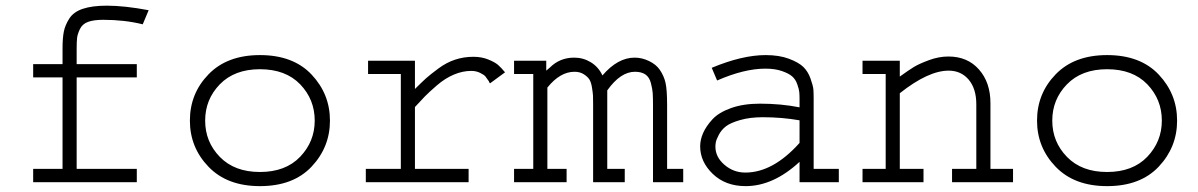

<svg xmlns="http://www.w3.org/2000/svg" viewBox="-20 -630 4142 664"><path d="M94.7 -408.2H196.3V-462.9Q196.3 -498 200.7 -520.5Q205.1 -543 219.7 -565.9Q234.4 -588.9 266.6 -599.6Q298.8 -610.4 349.6 -610.4Q410.2 -610.4 494.1 -594.7L473.6 -545.9Q411.1 -561.5 336.9 -561.5Q303.7 -561.5 284.2 -554.2Q264.6 -546.9 256.3 -529.3Q248 -511.7 246.6 -499Q245.1 -486.3 245.1 -460V-408.2H453.1V-362.3H245.1V-45.9H453.1V0H94.7V-45.9H196.3V-362.3H94.7Z M636.7 -212.9Q636.7 -306.6 701.2 -373Q765.6 -439.5 878.9 -439.5Q994.1 -439.5 1057.6 -372.1Q1121.1 -304.7 1121.1 -212.9Q1121.1 -121.1 1057.6 -53.7Q994.1 13.7 878.9 13.7Q765.6 13.7 701.2 -53.2Q636.7 -120.1 636.7 -212.9ZM878.9 -35.2Q967.8 -35.2 1018.1 -87.9Q1068.4 -140.6 1068.4 -212.9Q1068.4 -286.1 1018.1 -338.4Q967.8 -390.6 878.9 -390.6Q791 -390.6 740.2 -338.4Q689.5 -286.1 689.5 -212.9Q689.5 -139.6 740.2 -87.4Q791 -35.2 878.9 -35.2Z M1252.9 -419.9H1415V-322.3Q1439.5 -346.7 1453.6 -359.4Q1467.8 -372.1 1496.1 -393.1Q1524.4 -414.1 1554.2 -423.8Q1584 -433.6 1617.2 -433.6Q1645.5 -433.6 1668.5 -424.3Q1691.4 -415 1702.1 -405.8Q1712.9 -396.5 1726.6 -379.9L1674.8 -341.8Q1670.9 -345.7 1670.9 -348.6Q1663.1 -360.4 1658.7 -365.7Q1654.3 -371.1 1640.6 -377.9Q1627 -384.8 1609.4 -384.8Q1580.1 -384.8 1549.8 -372.1Q1519.5 -359.4 1491.2 -335Q1462.9 -310.5 1449.2 -296.4Q1435.5 -282.2 1415 -259.8V-45.9H1600.6V0H1245.1V-45.9H1366.2V-374H1252.9Z M1757.8 -419.9H1869.1V-385.7L1881.8 -396.5Q1916 -430.7 1965.8 -430.7Q1997.1 -430.7 2023.4 -414.6Q2049.8 -398.4 2063.5 -369.1Q2116.2 -430.7 2174.8 -430.7Q2200.2 -430.7 2224.6 -418.9Q2249 -407.2 2261.7 -388.7Q2276.4 -367.2 2281.7 -343.3Q2287.1 -319.3 2287.1 -265.6V-45.9H2342.8V0H2238.3V-265.6Q2238.3 -293.9 2237.3 -308.1Q2236.3 -322.3 2231 -342.8Q2225.6 -363.3 2211.9 -372.6Q2198.2 -381.8 2175.8 -381.8Q2126 -381.8 2080.1 -317.4V-45.9H2140.6V0H2031.2V-269.5Q2031.2 -289.1 2030.8 -298.8Q2030.3 -308.6 2027.3 -327.1Q2024.4 -345.7 2018.1 -355.5Q2011.7 -365.2 1998.5 -373.5Q1985.4 -381.8 1966.8 -381.8Q1917 -381.8 1873 -327.1V-45.9H1939.5V0H1757.8V-45.9H1824.2V-374H1757.8Z M2793.9 -289.1V-45.9H2880.9V0H2745.1V-70.3Q2654.3 13.7 2558.6 13.7Q2489.3 13.7 2445.3 -28.3Q2401.4 -70.3 2401.4 -124Q2401.4 -146.5 2411.6 -169.9Q2421.9 -193.4 2443.8 -217.3Q2465.8 -241.2 2508.3 -256.3Q2550.8 -271.5 2608.4 -271.5Q2680.7 -271.5 2745.1 -258.8V-289.1Q2745.1 -302.7 2744.1 -312Q2743.2 -321.3 2737.3 -338.4Q2731.4 -355.5 2719.7 -365.7Q2708 -376 2684.1 -384.3Q2660.2 -392.6 2627 -392.6Q2553.7 -392.6 2460 -351.6L2441.4 -395.5Q2546.9 -439.5 2627.9 -439.5Q2674.8 -439.5 2708.5 -426.8Q2742.2 -414.1 2758.3 -398.4Q2774.4 -382.8 2783.2 -357.9Q2792 -333 2793 -320.3Q2793.9 -307.6 2793.9 -289.1ZM2745.1 -135.7V-213.9Q2683.6 -224.6 2618.2 -224.6Q2573.2 -224.6 2539.6 -214.8Q2505.9 -205.1 2490.2 -192.9Q2474.6 -180.7 2465.8 -163.6Q2457 -146.5 2455.6 -138.2Q2454.1 -129.9 2454.1 -123Q2454.1 -86.9 2485.4 -60.1Q2516.6 -33.2 2557.6 -33.2Q2653.3 -33.2 2745.1 -135.7Z M2962.9 -419.9H3091.8V-365.2Q3123 -387.7 3140.6 -398.4Q3158.2 -409.2 3192.4 -421.9Q3226.6 -434.6 3259.8 -434.6Q3326.2 -434.6 3365.7 -389.6Q3405.3 -344.7 3405.3 -273.4V-45.9H3483.4V0H3272.5V-45.9H3356.4V-269.5Q3356.4 -323.2 3330.1 -354.5Q3303.7 -385.7 3260.7 -385.7Q3190.4 -385.7 3091.8 -307.6V-45.9H3173.8V0H2962.9V-45.9H3043V-374H2962.9Z M3566.4 -212.9Q3566.4 -306.6 3630.9 -373Q3695.3 -439.5 3808.6 -439.5Q3923.8 -439.5 3987.3 -372.1Q4050.8 -304.7 4050.8 -212.9Q4050.8 -121.1 3987.3 -53.7Q3923.8 13.7 3808.6 13.7Q3695.3 13.7 3630.9 -53.2Q3566.4 -120.1 3566.4 -212.9ZM3808.6 -35.2Q3897.5 -35.2 3947.8 -87.9Q3998 -140.6 3998 -212.9Q3998 -286.1 3947.8 -338.4Q3897.5 -390.6 3808.6 -390.6Q3720.7 -390.6 3669.9 -338.4Q3619.1 -286.1 3619.1 -212.9Q3619.1 -139.6 3669.9 -87.4Q3720.7 -35.2 3808.6 -35.2Z"/></svg>

Font: Thabit
Style: Regular
Weight: 500
Designer: Regenerated by Nadim Shaikli
Foundry: MAK Alagha
Version: 0.01